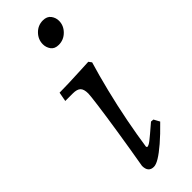

<svg xmlns="http://www.w3.org/2000/svg" viewBox="-237 -707 738 738"><g transform="rotate(-45 132.0 -338.0)"><path d="M133 -60Q141 -60 155 -71Q169 -82 212 -119L224 -118L237 -94Q202 -58 174.5 -34.5Q147 -11 128 0.5Q109 12 97 12Q67 12 67 -23Q82 -110 93.5 -184Q105 -258 111.5 -307Q118 -356 118 -366Q118 -389 108.5 -398.5Q99 -408 76 -408H35L42 -446Q63 -446 92 -447Q121 -448 151 -449.5Q181 -451 204 -452L213 -440Q197 -387 180.5 -320.5Q164 -254 151 -187Q138 -120 130 -64ZM170 -578Q148 -578 138 -592Q128 -606 128 -623Q128 -649 147 -668.5Q166 -688 193 -688Q215 -688 225.5 -674Q236 -660 236 -643Q236 -617 216.5 -597.5Q197 -578 170 -578Z"/></g></svg>

Font: Alegreya
Style: Italic
Weight: 400
Italic angle: -7°
Designer: Juan Pablo del Peral
Foundry: Huerta Tipografica
Version: Version 2.009